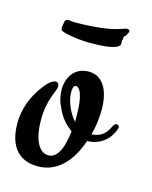

<svg xmlns="http://www.w3.org/2000/svg" viewBox="-100 -539 476 603"><g transform="rotate(15 138.5 -238.0)"><path d="M103 -35C72 -35 52 -73 52 -138C52 -205 77 -237 77 -251C77 -260 73 -265 66 -265C59 -265 46 -258 33 -241C-3 -197 -17 -149 -17 -108C-17 -7 44 7 79 7C146 7 187 -45 209 -110C246 -110 280 -133 292 -170C293 -172 294 -174 294 -177C294 -182 290 -185 285 -185C281 -185 277 -181 273 -173C260 -145 241 -135 217 -134C225 -163 228 -192 228 -219C228 -262 214 -322 158 -322C114 -322 90 -288 90 -245C90 -228 94 -208 103 -191C116 -160 135 -140 154 -127C149 -79 135 -35 103 -35ZM157 -158C137 -181 121 -216 121 -245C121 -253 122 -264 127 -267C143 -272 157 -245 157 -178ZM248 -477C248 -481 245 -483 238 -483C233 -483 208 -470 162 -465C138 -462 102 -460 79 -460C64 -460 59 -462 55 -462C48 -462 44 -459 43 -453C42 -445 40 -437 40 -434C40 -430 41 -427 43 -425C43 -422 86 -410 140 -410C216 -410 234 -422 234 -434C234 -437 233 -437 233 -440C233 -441 234 -447 235 -448C236 -451 234 -457 237 -458C242 -459 244 -468 248 -475Z"/></g></svg>

Font: Engagement
Style: Regular
Weight: 400
Designer: Astigmatic (AOETI)
Foundry: Astigmatic (AOETI)
Version: Version 1.000